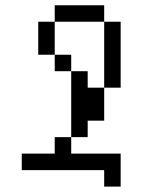

<svg xmlns="http://www.w3.org/2000/svg" viewBox="-20 -645 540 728"><path d="M375 0V62.5H437.5Q437.5 62.5 437.5 -62.5H250V-125H187.5V-62.5H62.5V0ZM250 -125H312.5V-187.5H375Q375 -187.5 375 -312.5H312.5V-375H250Q250 -375 250 -125ZM375 -312.5H437.5Q437.5 -312.5 437.5 -562.5H375Q375 -562.5 375 -312.5ZM250 -375V-437.5H187.5V-375ZM187.5 -437.5Q187.5 -437.5 187.5 -562.5H125Q125 -562.5 125 -437.5ZM187.5 -562.5H375V-625H187.5Z"/></svg>

Font: BFUnifontExMono
Style: Regular
Weight: 500
Version: Version 15.0.06